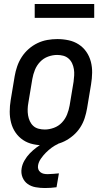

<svg xmlns="http://www.w3.org/2000/svg" viewBox="-20 -725 540 968"><path d="M205 8Q175 8 147 2Q119 -4 96.5 -19Q74 -34 58.5 -56.5Q43 -79 36 -106Q29 -133 29 -162Q29 -191 34 -221L54 -341Q58 -365 66.5 -390Q75 -415 89.5 -437.5Q104 -460 124.5 -478Q145 -496 169 -507.5Q193 -519 218.5 -523.5Q244 -528 269 -528Q298 -528 326 -522Q354 -516 377 -501Q400 -486 415.5 -463.5Q431 -441 438 -414Q445 -387 444.5 -358Q444 -329 439 -299L419 -179Q415 -155 407 -130Q399 -105 384.5 -82.5Q370 -60 349 -42Q328 -24 304.5 -12.5Q281 -1 255.5 3.5Q230 8 205 8ZM206 -72Q228 -72 251.5 -80.5Q275 -89 292 -107Q309 -125 318 -147.5Q327 -170 331 -193L351 -313Q353 -329 354 -345Q355 -361 352.5 -376.5Q350 -392 343.5 -406Q337 -420 325.5 -430Q314 -440 299 -444Q284 -448 268 -448Q245 -448 222 -439.5Q199 -431 182 -413Q165 -395 156 -372.5Q147 -350 143 -327L123 -207Q120 -191 119.5 -175Q119 -159 121.5 -143.5Q124 -128 130.5 -114Q137 -100 148 -90Q159 -80 174.5 -76Q190 -72 206 -72ZM206 223Q183 223 160 219Q137 215 119.5 202.5Q102 190 93.5 169Q85 148 89 124Q92 104 103.5 84Q115 64 130.5 48Q146 32 164 18.5Q182 5 202 -5L209 -8H275L274 0Q256 8 240.5 19.5Q225 31 211.5 44.5Q198 58 186.5 74.5Q175 91 172 108Q170 119 173 128Q176 137 183.5 143Q191 149 200.5 151Q210 153 220 153Q234 153 248.5 151.5Q263 150 277 149L265 219Q250 221 235.5 222Q221 223 206 223ZM455 -635H155V-705H455Z"/></svg>

Font: Iosevka SS04 Medium
Style: Italic
Weight: 500
Italic angle: -9°
Monospace: yes
Designer: Belleve Invis
Foundry: Belleve Invis
Version: Version 19.0.0; ttfautohint (v1.8.4)